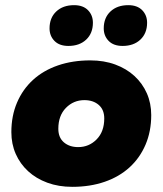

<svg xmlns="http://www.w3.org/2000/svg" viewBox="-20 -714 630 744"><path d="M260 10Q207 10 163.5 -6Q120 -22 89 -50.5Q58 -79 41 -117.5Q24 -156 24 -202Q24 -265 46 -316.5Q68 -368 108 -404.5Q148 -441 204.5 -460.5Q261 -480 330 -480Q383 -480 426.5 -464Q470 -448 501 -419.5Q532 -391 549 -352.5Q566 -314 566 -268Q566 -205 544 -153.5Q522 -102 482 -65.5Q442 -29 385.5 -9.5Q329 10 260 10ZM283 -144Q325 -144 354.5 -174Q384 -204 384 -255Q384 -289 362.5 -307.5Q341 -326 307 -326Q265 -326 235.5 -296Q206 -266 206 -215Q206 -181 227.5 -162.5Q249 -144 283 -144ZM245 -536Q210 -536 191 -555.5Q172 -575 172 -604Q172 -645 198 -669.5Q224 -694 267 -694Q302 -694 321 -674.5Q340 -655 340 -626Q340 -585 314 -560.5Q288 -536 245 -536ZM455 -536Q420 -536 401 -555.5Q382 -575 382 -604Q382 -645 408 -669.5Q434 -694 477 -694Q512 -694 531 -674.5Q550 -655 550 -626Q550 -585 524 -560.5Q498 -536 455 -536Z"/></svg>

Font: Celebes Black
Style: Italic
Weight: 900
Italic angle: -10°
Designer: Anugrah Pasau
Foundry: Lafontype
Version: Version 1.000; ttfautohint (v1.8.4)